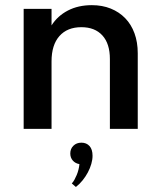

<svg xmlns="http://www.w3.org/2000/svg" viewBox="-20 -500 619 745"><path d="M180 -465.5V-401.4Q203.2 -438.2 243.4 -459.1Q283.6 -480 336.4 -480Q376.8 -480 409.5 -466.8Q442.3 -453.6 465.7 -429.5Q489.1 -405.5 501.8 -370.9Q514.5 -336.4 514.5 -293.2V0H406.4V-270.9Q406.4 -330.5 377.3 -362.5Q348.2 -394.5 295.9 -394.5Q240.9 -394.5 210.5 -360Q180 -325.5 180 -261.8V0H71.8V-465.5ZM295.9 53.6Q315.5 53.6 327.3 66.6Q339.1 79.5 339.1 104.5Q339.1 119.5 334.3 136.1Q329.5 152.7 321.1 168.6Q312.7 184.5 300.9 199.3Q289.1 214.1 274.5 225.5L258.6 211.8Q264.1 205.9 268.9 197.3Q273.6 188.6 277.7 178.9Q281.8 169.1 284.5 158.2Q287.3 147.3 288.2 136.8Q272.3 134.1 262.5 123Q252.7 111.8 252.7 95.5Q252.7 77.3 264.8 65.5Q276.8 53.6 295.9 53.6Z"/></svg>

Font: Spartan MB SemBd
Style: Regular
Weight: 600
Designer: Matt Bailey, Mirko Velimirovic
Foundry: Matt Bailey
Version: Version 1.005